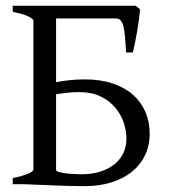

<svg xmlns="http://www.w3.org/2000/svg" viewBox="-20 -635 590 662"><path d="M253.9 -317.4Q230.5 -317.4 210.7 -315.2Q190.9 -313 173.3 -310.1V-50.8Q173.3 -46.4 177.2 -43.9Q185.5 -41 196.3 -39.1Q207 -37.1 218.5 -36.1Q230 -35.2 241.2 -34.7Q252.4 -34.2 262.2 -34.2Q297.4 -34.2 325.7 -43.2Q354 -52.2 374.3 -68.4Q394.5 -84.5 405.3 -107.2Q416 -129.9 416 -157.2Q416 -184.1 406.5 -212.4Q397 -240.7 377.2 -264.2Q357.4 -287.6 326.9 -302.5Q296.4 -317.4 253.9 -317.4ZM462.9 -603Q461.9 -590.3 459.5 -570.8Q457 -551.3 453.4 -530Q449.7 -508.8 445.6 -488.3Q441.4 -467.8 438 -454.1H414.6Q413.1 -485.4 411.1 -507.6Q409.2 -529.8 405.5 -543.9Q401.9 -558.1 396 -564.7Q390.1 -571.3 380.9 -571.3H173.3V-351.6Q195.3 -356 220.7 -358.6Q246.1 -361.3 272.9 -361.3Q326.2 -361.3 367.9 -347.4Q409.7 -333.5 438 -308.6Q466.3 -283.7 481.2 -249.3Q496.1 -214.8 496.1 -173.8Q496.1 -132.3 479.7 -98.9Q463.4 -65.4 433.8 -42Q404.3 -18.6 363.3 -5.9Q322.3 6.8 272.9 6.8Q262.2 6.8 247.3 6.6Q232.4 6.3 215.3 5.9Q198.2 5.4 180.2 4.9Q162.1 4.4 145 3.4Q104.5 2 60.1 0H23.9V-21Q57.1 -27.8 76.2 -35.9Q95.2 -43.9 95.2 -50.8V-564Q95.2 -569.8 77.1 -578.6Q59.1 -587.4 23.9 -594.2V-615.2H447.8Z"/></svg>

Font: Gentium Unicode
Style: Regular
Weight: 400
Version: Version 1.009